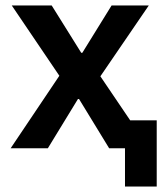

<svg xmlns="http://www.w3.org/2000/svg" viewBox="-20 -542 601 702"><path d="M437 140H553V-102H456L347 -263L524 -522H388L281 -349H277L169 -522H23L197 -265L19 0H155L265 -180H269L379 0H437Z"/></svg>

Font: Braiins Sans SemiBold
Style: Regular
Weight: 600
Designer: Mike Abbink, Paul van der Laan, Pieter van Rosmalen, Jiri Chlebus, Lubos Buracinsky
Foundry: Bold Monday, Sudetype
Version: Version 1.000;hotconv 1.0.109;makeotfexe 2.5.65596